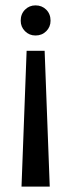

<svg xmlns="http://www.w3.org/2000/svg" viewBox="-20 -500 265 714"><path d="M112 -368Q89 -368 73 -384Q57 -400 57 -423Q57 -448 73 -464Q89 -480 112 -480Q136 -480 152 -464Q168 -448 168 -423Q168 -400 152 -384Q136 -368 112 -368ZM60 194 79 -311H146L165 194Z"/></svg>

Font: El Messiri Medium
Style: Regular
Weight: 500
Designer: Mohamed Gaber
Foundry: Kief Type Foundry
Version: Version 2.020; ttfautohint (v1.8.3)